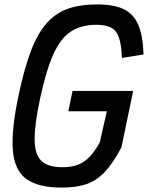

<svg xmlns="http://www.w3.org/2000/svg" viewBox="-20 -834 669 868"><path d="M259 14Q153 14 99 -25Q45 -64 38 -156.5Q31 -249 65 -408Q90 -525 119.5 -603Q149 -681 189.5 -727.5Q230 -774 285.5 -794Q341 -814 418 -814Q495 -814 539.5 -792.5Q584 -771 605 -722Q626 -673 629 -588L531 -572Q529 -631 518 -663.5Q507 -696 482.5 -709Q458 -722 415 -722Q347 -722 300.5 -691.5Q254 -661 221.5 -589Q189 -517 162 -392Q136 -272 136.5 -203.5Q137 -135 167.5 -106.5Q198 -78 262 -78Q303 -78 332 -89Q361 -100 384.5 -124.5Q408 -149 431 -190L463 -331H289L308 -423H582L529 -168Q492 -98 455 -58Q418 -18 372 -2Q326 14 259 14Z"/></svg>

Font: Victor Mono Thin
Style: Bold Italic
Weight: 700
Italic angle: -12°
Monospace: yes
Version: Version 1.561;gftools[0.9.30]